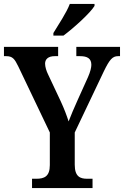

<svg xmlns="http://www.w3.org/2000/svg" viewBox="-21 -951 627 971"><path d="M249 -784V-771H300C354 -811 436 -886 457 -921V-931H332C315 -886 276 -829 249 -784ZM141 0H447V-47H420C385 -47 357 -57 357 -118V-281L504 -590C533 -650 548 -667 576 -667H586V-714H365V-667H384C421 -667 441 -655 441 -623C441 -610 436 -588 424 -561L373 -448C354 -406 337 -366 326 -337C316 -368 304 -400 286 -439L222 -575C214 -591 207 -613 207 -629C207 -651 222 -667 256 -667H273V-714H-1V-667H10C43 -667 53 -653 72 -614L231 -281V-116C231 -58 202 -47 163 -47H141Z"/></svg>

Font: Noto Serif Sinhala Condensed SemiBold
Style: Regular
Weight: 600
Width: 3
Designer: Jelle Bosma - Monotype Design Team
Foundry: Monotype Imaging Inc.
Version: Version 2.007